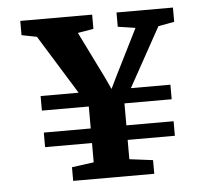

<svg xmlns="http://www.w3.org/2000/svg" viewBox="-44 -597 690 644"><g transform="rotate(-5 300.5 -275.0)"><path d="M93 -244V-293H221L98 -492L47 -502V-550H289V-502L236 -493L313 -337L332 -296L352 -337L430 -493L371 -502V-550H561V-502L507 -492L397 -293H530V-244H371V-170H530V-121H371V-56L450 -46V0H177V-46L251 -56V-121H93V-170H251V-244Z"/></g></svg>

Font: Aikya
Style: Bold
Weight: 700
Designer: Neelakash Kshetrimayum (Latin subset based on Merriweather by Eben Sorkin)
Foundry: Brand New Type
Version: Version 1.00 b005